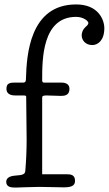

<svg xmlns="http://www.w3.org/2000/svg" viewBox="-20 -845 490 865"><path d="M94 -75C93 -60 82 -56 50 -54C36 -53 8 -49 8 -26C8 0 34 0 52 0C67 0 120 -3 156 -3C186 -3 242 -1 266 -1C300 -1 318 -7 318 -30C318 -58 299 -60 279 -60H170V-404C170 -411 172 -415 188 -415C200 -415 242 -413 254 -413C269 -413 293 -414 293 -445C293 -470 269 -473 256 -473H178C173 -473 170 -475 170 -484C170 -578 170 -769 323 -769C356 -769 378 -750 378 -742C378 -733 371 -729 363 -721C353 -712 348 -697 348 -686C348 -665 364 -642 396 -642C420 -642 450 -662 450 -718C450 -756 423 -825 323 -825C113 -825 100 -595 97 -491C97 -482 96 -473 85 -473H51C27 -473 9 -472 9 -445C9 -423 26 -415 48 -415H85C96 -415 98 -413 98 -409C98 -345 100 -281 100 -217C100 -169 98 -122 94 -75Z"/></svg>

Font: Life Savers
Style: Bold
Weight: 700
Designer: Pablo Impallari, Rodrigo Fuenzalida, Brenda Gallo
Foundry: Pablo Impallari, Rodrigo Fuenzalida, Brenda Gallo
Version: Version 3.000